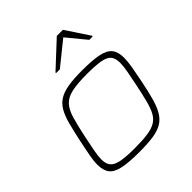

<svg xmlns="http://www.w3.org/2000/svg" viewBox="-203 -882 1027 1027"><g transform="rotate(-45 310.5 -368.0)"><path d="M264 8Q185 8 139.5 -1.5Q94 -11 75 -35Q56 -59 56 -104Q56 -131 63 -168.5Q70 -206 80 -254Q94 -319 106 -365Q118 -411 135.5 -441Q153 -471 180 -487.5Q207 -504 249.5 -511Q292 -518 355 -518Q434 -518 479 -508.5Q524 -499 543 -475Q562 -451 562 -407Q562 -379 555.5 -341Q549 -303 539 -254Q526 -189 513.5 -143.5Q501 -98 483.5 -68Q466 -38 439 -21.5Q412 -5 370 1.5Q328 8 264 8ZM260 -24Q319 -24 357.5 -29.5Q396 -35 419.5 -49Q443 -63 457 -89Q471 -115 481.5 -155.5Q492 -196 504 -254Q514 -303 521 -340Q528 -377 528 -403Q528 -437 513 -455Q498 -473 461 -479.5Q424 -486 359 -486Q286 -486 244 -476.5Q202 -467 179.5 -442.5Q157 -418 143.5 -372Q130 -326 115 -254Q105 -206 98 -169.5Q91 -133 91 -107Q91 -74 106.5 -56Q122 -38 159 -31Q196 -24 260 -24ZM246 -606 247 -611 390 -744H436L524 -611L523 -606H498L409 -714L275 -606Z"/></g></svg>

Font: Saira SemiExpanded Thin
Style: Italic
Weight: 250
Width: 6
Italic angle: -12°
Designer: Hector Gatti with collaboration of the Omnibus-Type team
Foundry: Omnibus-Type
Version: Version 1.101